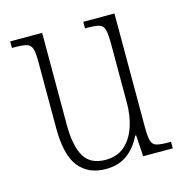

<svg xmlns="http://www.w3.org/2000/svg" viewBox="-86 -617 683 708"><g transform="rotate(-15 255.0 -263.0)"><path d="M234 10Q167 10 131 -35.5Q95 -81 95 -184V-439Q95 -473 89.5 -488Q84 -503 69 -507Q54 -511 23 -511H14V-536H136V-184Q136 -106 159.5 -64.5Q183 -23 242 -23Q286 -23 314.5 -48Q343 -73 357 -114.5Q371 -156 371 -205V-429Q371 -467 366.5 -484.5Q362 -502 347 -506.5Q332 -511 300 -511H293V-536H412V-101Q412 -65 417 -49Q422 -33 437 -29Q452 -25 481 -25H491V0H378L373 -81H369Q350 -40 317 -15Q284 10 234 10Z"/></g></svg>

Font: Noto Serif Tamil Condensed ExtraLight
Style: Italic
Weight: 200
Width: 3
Italic angle: -12°
Designer: Indian Type Foundry, Tom Grace, and the Monotype Design Team
Foundry: Monotype Imaging Inc.
Version: Version 2.003; ttfautohint (v1.8.4.7-5d5b)